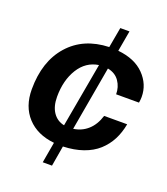

<svg xmlns="http://www.w3.org/2000/svg" viewBox="-137 -728 820 941"><g transform="rotate(20 273.0 -258.0)"><path d="M244.1 116.2H195.8L214.8 7.8Q125 -1.5 74 -56.9Q22.9 -112.3 22.9 -202.1Q22.9 -347.7 99.9 -434.6Q176.8 -521.5 309.1 -525.9L328.1 -631.8H376L356.9 -523.9Q445.3 -515.1 493.7 -465.6Q542 -416 542 -350.1Q542 -336.9 539.1 -319.8H419.9Q419.9 -357.9 399.4 -387.5Q378.9 -417 338.9 -424.8L279.8 -88.9Q322.8 -94.7 354.2 -122.8Q385.7 -150.9 400.9 -200.2H521Q512.7 -154.8 493.7 -117.9Q474.6 -81.1 443.4 -52.7Q412.1 -24.4 366.2 -8.3Q320.3 7.8 262.2 9.8ZM151.9 -210Q151.9 -159.7 173.3 -128.4Q194.8 -97.2 231.9 -89.8L292 -425.8Q226.6 -416 189.2 -356Q151.9 -295.9 151.9 -210Z"/></g></svg>

Font: Creato Display
Style: Bold Italic
Weight: 700
Italic angle: -10°
Version: Version 1.000